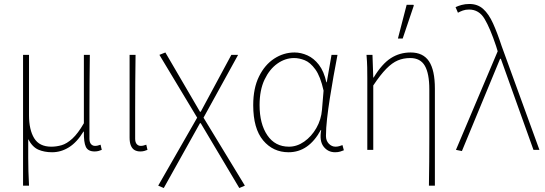

<svg xmlns="http://www.w3.org/2000/svg" viewBox="-20 -754 2744 966"><path d="M96 180V-478H126V-174Q126 -101 152 -58.5Q178 -16 238 -16Q264 -16 290 -23.5Q316 -31 344 -56.5Q372 -82 402 -134V-478H432Q431 -406 430.5 -336Q430 -266 430 -196.5Q430 -127 430 -56Q430 -38 438 -29Q446 -20 458 -20Q466 -20 471.5 -21.5Q477 -23 486 -26L492 0Q485 3 476 5.5Q467 8 456 8Q423 8 412 -15Q401 -38 402 -92H400Q367 -38 327 -13Q287 12 242 12Q203 12 173 -1Q143 -14 122 -54Q122 3 122 39.5Q122 76 123 107.5Q124 139 126 180Z M686 8Q669 8 657 1Q645 -6 638.5 -21.5Q632 -37 632 -62V-478H662Q661 -406 660.5 -336Q660 -266 660 -196.5Q660 -127 660 -56Q660 -38 668 -29Q676 -20 688 -20Q695 -20 701 -21.5Q707 -23 716 -26L722 0Q715 3 706 5.5Q697 8 686 8Z M804 192 776 180 972 -162 782 -478 812 -490 986 -192H990L1144 -478H1178L1004 -162L1212 180L1184 192L990 -134H986Z M1432 12Q1354 12 1304 -47.5Q1254 -107 1254 -225Q1254 -310 1283 -369Q1312 -428 1359.5 -459Q1407 -490 1462 -490Q1494 -490 1526.5 -475.5Q1559 -461 1584.5 -428Q1610 -395 1622 -340H1624L1648 -478H1678Q1668 -426 1658 -370Q1648 -314 1639.5 -259.5Q1631 -205 1625.5 -156.5Q1620 -108 1620 -70Q1620 -46 1634.5 -31Q1649 -16 1668 -16Q1677 -16 1686.5 -18.5Q1696 -21 1703 -24L1710 2Q1703 5 1692 8.5Q1681 12 1666 12Q1630 12 1608 -16.5Q1586 -45 1596 -100H1594Q1533 12 1432 12ZM1434 -16Q1474 -16 1510.5 -41.5Q1547 -67 1571.5 -109.5Q1596 -152 1600 -202L1608 -298Q1592 -370 1566.5 -405Q1541 -440 1513 -451Q1485 -462 1460 -462Q1415 -462 1375.5 -434Q1336 -406 1311 -353.5Q1286 -301 1286 -225Q1286 -131 1325 -73.5Q1364 -16 1434 -16Z M2138 180Q2139 120 2139.5 59.5Q2140 -1 2140 -62Q2140 -123 2140 -183.5Q2140 -244 2140 -304Q2140 -384 2117.5 -423Q2095 -462 2044 -462Q2010 -462 1981.5 -450Q1953 -438 1923.5 -408Q1894 -378 1858 -324V0H1828V-360Q1828 -389 1827.5 -415.5Q1827 -442 1824 -478H1854L1858 -364H1860Q1902 -433 1946.5 -461.5Q1991 -490 2046 -490Q2109 -490 2138.5 -445.5Q2168 -401 2168 -308V180ZM1982 -560 2026 -730H2060L2062 -726L2006 -560Z M2304 6 2274 0 2484 -496 2476 -522Q2446 -612 2418 -659Q2390 -706 2340 -706Q2322 -706 2308.5 -701Q2295 -696 2284 -690L2272 -718Q2284 -724 2302 -729Q2320 -734 2342 -734Q2383 -734 2411 -709Q2439 -684 2460.5 -636.5Q2482 -589 2504 -522L2694 0H2664L2500 -458H2496Z"/></svg>

Font: Source Sans 3 VF
Style: Regular
Weight: 200
Designer: Paul D. Hunt
Foundry: Adobe
Version: Version 3.046;hotconv 1.0.118;makeotfexe 2.5.65603